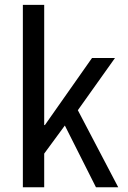

<svg xmlns="http://www.w3.org/2000/svg" viewBox="-20 -788 540 808"><path d="M76.2 0V-767.6H166V-261.7H168.9L367.2 -543.9H463.9L307.6 -324.2L477.5 0H383.8L252.9 -259.8L166 -141.6V0Z"/></svg>

Font: GenEi Gothic M Regular
Style: Regular
Weight: 400
Designer: o_tamon (Modified); [Source Han Sans]
Ryoko NISHIZUKA  (kana & ideographs); Paul D. Hunt (Latin, Greek & Cyrillic); Wenl
Version: Version 1.1a;Original Version 1.004